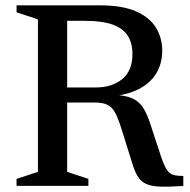

<svg xmlns="http://www.w3.org/2000/svg" viewBox="-20 -696 711 719"><path d="M339.5 -368.5Q399.5 -368.5 437.8 -400Q476 -431.5 476 -493.5Q476 -533.5 459 -561.2Q442 -589 403 -603.5Q364 -618 298 -618H147.5L155.5 -676H353.5Q438 -676 489.2 -653.5Q540.5 -631 564 -592.5Q587.5 -554 587.5 -506.5Q587.5 -461.5 568 -426.2Q548.5 -391 509.8 -368Q471 -345 413.5 -337V-340.5Q453 -338 476.8 -327Q500.5 -316 515.5 -293.2Q530.5 -270.5 542.5 -233L584 -107Q595 -74.5 605.5 -59.5Q616 -44.5 630.2 -40.8Q644.5 -37 666.5 -37V0.5Q612.5 4 579 2.8Q545.5 1.5 525.8 -8Q506 -17.5 494.8 -36.8Q483.5 -56 474 -88.5L435 -213Q423 -251.5 411.8 -273Q400.5 -294.5 383 -303.2Q365.5 -312 335 -312H154.5L146 -368.5ZM231.5 -676V-52.5L311 -26V0H42V-26L122 -52.5V-623.5L42 -650V-676Z"/></svg>

Font: Newsreader 16pt Medium
Style: Regular
Weight: 500
Designer: Hugues Gentile
Foundry: Production Type
Version: Version 1.003